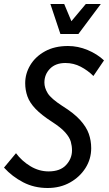

<svg xmlns="http://www.w3.org/2000/svg" viewBox="-24 -930 543 960"><path d="M-4 -92 56 -164Q85 -125 128 -99Q171 -73 219 -73Q277 -73 306.5 -105Q336 -137 336 -178Q336 -200 330 -221.5Q324 -243 302.5 -267.5Q281 -292 236 -321Q183 -355 153.5 -386Q124 -417 113 -448.5Q102 -480 102 -514Q102 -562 127.5 -604.5Q153 -647 201 -673.5Q249 -700 316 -700Q366 -700 414 -680Q462 -660 496 -628L443 -550Q415 -578 379.5 -596.5Q344 -615 303 -615Q254 -615 226 -586.5Q198 -558 198 -517Q198 -491 214.5 -464Q231 -437 288 -400Q346 -364 377 -329.5Q408 -295 420 -261Q432 -227 432 -189Q432 -135 403.5 -90Q375 -45 326 -17.5Q277 10 214 10Q147 10 92 -18.5Q37 -47 -4 -92ZM228 -910H297L333 -824L405 -910H480L368 -760H278Z"/></svg>

Font: Radio Canada Condensed
Style: Italic
Weight: 400
Width: 3
Italic angle: -12°
Designer: Charles Daoud, Etienne Aubert Bonn, Alexandre Saumier Demers, Jacques Le Bailly
Foundry: Radio-Canada
Version: Version 2.104; ttfautohint (v1.8.4.7-5d5b);gftools[0.9.28.de